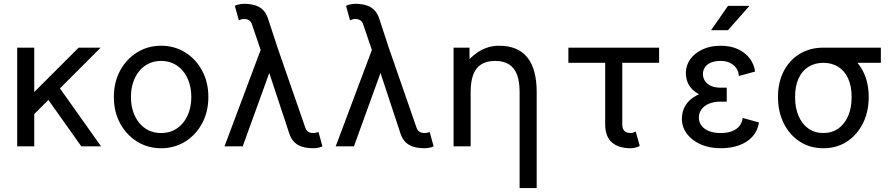

<svg xmlns="http://www.w3.org/2000/svg" viewBox="-20 -753 4587 988"><path d="M203.6 -274.4 398.4 0H500L256.8 -342.8ZM156.2 -166 498 -507.8Q487.3 -507.8 472.4 -507.8Q457.5 -507.8 441.4 -507.8Q425.3 -507.8 410.6 -507.8Q396 -507.8 384.8 -507.8L156.2 -279.3V-507.8H68.4V0H156.2Z M653.8 -253.9Q653.8 -294.4 664.8 -328.1Q675.8 -361.8 696.3 -387Q716.8 -412.1 745.4 -425.8Q773.9 -439.5 809.1 -439.5Q844.2 -439.5 872.8 -425.8Q901.4 -412.1 921.9 -387Q942.4 -361.8 953.4 -328.1Q964.4 -294.4 964.4 -253.9Q964.4 -213.9 953.4 -179.9Q942.4 -146 921.9 -120.8Q901.4 -95.7 872.8 -82Q844.2 -68.4 809.1 -68.4Q773.9 -68.4 745.4 -82Q716.8 -95.7 696.3 -120.8Q675.8 -146 664.8 -179.9Q653.8 -213.9 653.8 -253.9ZM565.9 -253.9Q565.9 -177.7 598.1 -118.2Q630.4 -58.6 685.5 -24.4Q740.7 9.8 809.1 9.8Q877.9 9.8 932.9 -24.4Q987.8 -58.6 1020 -118.2Q1052.2 -177.7 1052.2 -253.9Q1052.2 -330.1 1020 -389.6Q987.8 -449.2 932.9 -483.4Q877.9 -517.6 809.1 -517.6Q740.7 -517.6 685.5 -483.4Q630.4 -449.2 598.1 -389.6Q565.9 -330.1 565.9 -253.9Z M1408.2 -507.8 1552.2 -92.8Q1555.2 -85 1560.8 -79.3Q1566.4 -73.7 1574.5 -71Q1582.5 -68.4 1593.3 -68.4Q1599.1 -68.4 1606.7 -70.1Q1614.3 -71.8 1618.7 -74.2L1639.2 0Q1633.8 2.9 1626 5.1Q1618.2 7.3 1609.6 8.5Q1601.1 9.8 1593.3 9.8Q1561.5 9.8 1537.1 2.7Q1512.7 -4.4 1496.1 -20Q1479.5 -35.6 1470.2 -61L1365.7 -377.4L1229 0H1135.3L1321.3 -496.1L1275.4 -630.9Q1272.5 -639.2 1266.8 -644.5Q1261.2 -649.9 1253.2 -652.6Q1245.1 -655.3 1234.4 -655.3Q1228.5 -655.3 1220.9 -653.1Q1213.4 -650.9 1209 -648.4L1188.5 -722.7Q1193.8 -726.1 1201.7 -728.3Q1209.5 -730.5 1218 -731.9Q1226.6 -733.4 1234.4 -733.4Q1266.1 -733.4 1290.5 -726.3Q1314.9 -719.2 1331.5 -703.6Q1348.1 -688 1357.4 -662.6Z M1980.5 -507.8 2124.5 -92.8Q2127.4 -85 2133.1 -79.3Q2138.7 -73.7 2146.7 -71Q2154.8 -68.4 2165.5 -68.4Q2171.4 -68.4 2179 -70.1Q2186.5 -71.8 2190.9 -74.2L2211.4 0Q2206.1 2.9 2198.2 5.1Q2190.4 7.3 2181.9 8.5Q2173.3 9.8 2165.5 9.8Q2133.8 9.8 2109.4 2.7Q2085 -4.4 2068.4 -20Q2051.8 -35.6 2042.5 -61L1938 -377.4L1801.3 0H1707.5L1893.6 -496.1L1847.7 -630.9Q1844.7 -639.2 1839.1 -644.5Q1833.5 -649.9 1825.4 -652.6Q1817.4 -655.3 1806.6 -655.3Q1800.8 -655.3 1793.2 -653.1Q1785.6 -650.9 1781.2 -648.4L1760.7 -722.7Q1766.1 -726.1 1773.9 -728.3Q1781.7 -730.5 1790.3 -731.9Q1798.8 -733.4 1806.6 -733.4Q1838.4 -733.4 1862.8 -726.3Q1887.2 -719.2 1903.8 -703.6Q1920.4 -688 1929.7 -662.6Z M2653.8 214.8H2741.7V-279.3Q2741.7 -396.5 2694.1 -457Q2646.5 -517.6 2547.4 -517.6Q2517.1 -517.6 2490.2 -509Q2463.4 -500.5 2440.2 -485.4Q2417 -470.2 2396 -449.2V-507.8H2314V0H2401.9V-279.3Q2401.9 -333 2415 -368.4Q2428.2 -403.8 2456.1 -421.6Q2483.9 -439.5 2527.8 -439.5Q2571.8 -439.5 2599.6 -421.6Q2627.4 -403.8 2640.6 -368.4Q2653.8 -333 2653.8 -279.3Z M3251.5 -76.2Q3247.1 -73.7 3239.5 -71Q3231.9 -68.4 3226.1 -68.4Q3215.3 -68.4 3207 -71Q3198.7 -73.7 3193.1 -79.3Q3187.5 -85 3184.8 -93.3Q3182.1 -101.6 3182.1 -112.3V-214.8V-282.2V-483.4H3094.2V-282.2V-214.8V-112.3Q3094.2 -81.1 3103 -58.1Q3111.8 -35.2 3128.9 -20Q3146 -4.9 3170.4 2.4Q3194.8 9.8 3226.1 9.8Q3237.8 9.8 3251 6.3Q3264.2 2.9 3272 -2ZM3371.6 -429.7V-507.8H2904.8V-429.7Z M3688 -301.8Q3705.6 -301.8 3712.6 -301.8Q3719.7 -301.8 3719.7 -301.8V-230Q3719.7 -230 3712.9 -230Q3706.1 -230 3688 -230Q3652.8 -230 3627.9 -219.2Q3603 -208.5 3589.6 -189.9Q3576.2 -171.4 3576.2 -147.9Q3576.2 -124.5 3589.6 -106.7Q3603 -88.9 3627.9 -78.6Q3652.8 -68.4 3688 -68.4Q3723.1 -68.4 3747.6 -78.1Q3772 -87.9 3785.4 -105.2Q3798.8 -122.6 3801.8 -146L3885.7 -123Q3878.9 -80.6 3852.8 -51Q3826.7 -21.5 3784.7 -5.9Q3742.7 9.8 3688 9.8Q3629.9 9.8 3584.7 -10.5Q3539.6 -30.8 3514.2 -65.2Q3488.8 -99.6 3488.8 -141.6Q3488.8 -168 3498 -191.7Q3507.3 -215.3 3527.1 -234.9Q3546.9 -254.4 3577.1 -268.1Q3553.2 -280.8 3538.1 -297.9Q3522.9 -314.9 3516.1 -335.4Q3509.3 -356 3509.3 -377.9Q3509.3 -416.5 3532 -448.2Q3554.7 -480 3595.2 -498.8Q3635.7 -517.6 3688 -517.6Q3740.7 -517.6 3778.6 -499.5Q3816.4 -481.4 3838.6 -451.4Q3860.8 -421.4 3865.7 -384.8L3781.7 -361.8Q3781.7 -381.8 3770.5 -399.7Q3759.3 -417.5 3738.5 -428.5Q3717.8 -439.5 3688 -439.5Q3658.7 -439.5 3638.4 -430.9Q3618.2 -422.4 3607.7 -407.2Q3597.2 -392.1 3597.2 -372.1Q3597.2 -352.1 3607.7 -336.2Q3618.2 -320.3 3638.4 -311Q3658.7 -301.8 3688 -301.8ZM3726.1 -597.7H3639.2L3726.1 -722.7H3836.4Z M4512.7 -507.8H4216.8V-429.7H4512.7ZM4071.3 -253.9Q4071.3 -310.1 4089.4 -349.4Q4107.4 -388.7 4140.1 -409.2Q4172.9 -429.7 4216.8 -429.7Q4260.7 -429.7 4293.5 -409.2Q4326.2 -388.7 4344.2 -349.4Q4362.3 -310.1 4362.3 -253.9Q4362.3 -197.8 4344.2 -156Q4326.2 -114.3 4293.5 -91.3Q4260.7 -68.4 4216.8 -68.4Q4172.9 -68.4 4140.1 -91.3Q4107.4 -114.3 4089.4 -156Q4071.3 -197.8 4071.3 -253.9ZM3983.4 -253.9Q3983.4 -177.7 4013.2 -118.2Q4043 -58.6 4095.7 -24.4Q4148.4 9.8 4216.8 9.8Q4285.6 9.8 4338.1 -24.4Q4390.6 -58.6 4420.4 -118.2Q4450.2 -177.7 4450.2 -253.9Q4450.2 -330.1 4420.4 -387.2Q4390.6 -444.3 4338.1 -476.1Q4285.6 -507.8 4216.8 -507.8Q4148.4 -507.8 4095.7 -476.1Q4043 -444.3 4013.2 -387.2Q3983.4 -330.1 3983.4 -253.9Z"/></svg>

Font: Giphurs
Style: Regular
Weight: 400
Version: Version 2.010